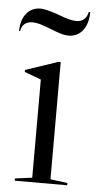

<svg xmlns="http://www.w3.org/2000/svg" viewBox="-54 -651 342 682"><g transform="rotate(5 117.0 -310.0)"><path d="M151 -434H143L27 -395V-388L86 -366V-16L25 -8V0H212V-8L151 -16ZM40 -566Q61 -566 105 -548Q122 -541 139.5 -535.5Q157 -530 170 -530Q202 -530 221 -554.5Q240 -579 240 -620H235Q227 -584 193 -584Q171 -584 128 -601Q82 -617 64 -617Q32 -617 13 -593.5Q-6 -570 -6 -531H-2Q0 -548 11 -557Q22 -566 40 -566Z"/></g></svg>

Font: Libre Caslon Display
Style: Regular
Weight: 400
Designer: Pablo Impallari, Rodrigo Fuenzalida
Foundry: Pablo Impallari, Rodrigo Fuenzalida
Version: Version 1.100; ttfautohint (v1.6) -l 8 -r 50 -G 200 -x 14 -D